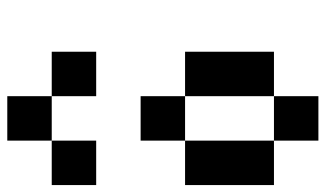

<svg xmlns="http://www.w3.org/2000/svg" viewBox="-208 -708 915 540"><g transform="rotate(-90 250.0 -437.5)"><path d="M125 -750V-875H250V-750ZM0 -625V-750H125V-625ZM250 -625V-750H375V-625ZM125 -375V-500H250V-375ZM125 -125H0V-375H125ZM375 -125H250V-375H375ZM250 -125V0H125V-125Z"/></g></svg>

Font: Tiny5
Style: Regular
Weight: 400
Designer: Stefan Schmidt
Foundry: Made with Bits'n'Picas by Kreative Software
Version: Version 1.002; ttfautohint (v1.8.4.7-5d5b)